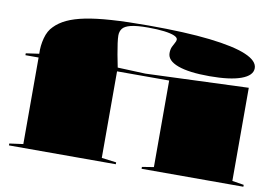

<svg xmlns="http://www.w3.org/2000/svg" viewBox="-78 -875 1451 1005"><g transform="rotate(10 647.5 -372.5)"><path d="M24 0V-10L97 -20V-480H27V-490L97 -500Q95 -542 106 -583.5Q117 -625 142 -649Q167 -675 205 -693Q243 -711 299.5 -722.5Q356 -734 438.5 -739.5Q521 -745 635 -745Q832 -745 962 -730Q1092 -715 1156.5 -687.5Q1221 -660 1221 -621Q1221 -582 1162 -560.5Q1103 -539 994 -539Q885 -539 826.5 -560.5Q768 -582 768 -622Q768 -642 774.5 -656Q781 -670 787 -680Q793 -690 793 -698Q793 -709 774.5 -717Q756 -725 720.5 -729.5Q685 -734 635 -734Q574 -734 542.5 -726Q511 -718 499.5 -703Q488 -688 488 -666Q488 -652 491.5 -625.5Q495 -599 501 -566.5Q507 -534 514 -500L662 -494L1208 -515V-20L1270 -10V0H729V-10L791 -20V-480H514V-20L592 -10V0Z"/></g></svg>

Font: Kalnia Expanded SemiBold
Style: Regular
Weight: 600
Width: 7
Designer: Frida Medrano
Foundry: Frida Medrano
Version: Version 1.105